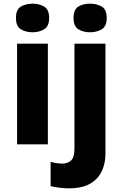

<svg xmlns="http://www.w3.org/2000/svg" viewBox="-20 -787 668 1047"><path d="M241 -549V0H73V-549ZM158 -767Q194 -767 221 -751Q248 -735 248 -689Q248 -644 221 -627.5Q194 -611 158 -611Q120 -611 93.5 -627.5Q67 -644 67 -689Q67 -735 93.5 -751Q120 -767 158 -767ZM356 240Q332 240 303.5 236.5Q275 233 256 228V96Q273 100 288 102.5Q303 105 321 105Q348 105 367 88.5Q386 72 386 22V-549H555V53Q555 103 535.5 145.5Q516 188 472.5 214Q429 240 356 240ZM381 -689Q381 -735 407 -751Q433 -767 471 -767Q508 -767 535 -751Q562 -735 562 -689Q562 -644 535 -627.5Q508 -611 471 -611Q433 -611 407 -627.5Q381 -644 381 -689Z"/></svg>

Font: Noto Sans Devanagari ExtraBold
Style: Regular
Weight: 800
Version: Version 2.003